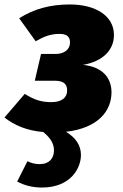

<svg xmlns="http://www.w3.org/2000/svg" viewBox="-46 -574 552 861"><path d="M326 -283C416 -299 465 -350 465 -417C465 -503 383 -554 267 -554C179 -554 106 -534 40 -492L114 -389C151 -410 180 -422 221 -422C251 -422 268 -411 268 -384C268 -352 242 -332 203 -332H138L110 -212H200C246 -212 255 -191 255 -168C255 -136 231 -116 184 -116C142 -116 109 -125 65 -153L-26 -47C19 -12 75 12 148 18C185 48 196 75 196 100C196 136 175 162 132 162C108 162 92 156 77 149L31 240C62 257 99 267 142 267C271 267 317 180 317 121C317 77 293 43 250 17C397 0 454 -79 454 -160C454 -226 412 -275 326 -283Z"/></svg>

Font: Fira Sans Heavy
Style: Italic
Weight: 900
Italic angle: -8°
Designer: bBox Type GmbH & Carrois Corporate GbR & Edenspiekermann AG
Foundry: bBox Type GmbH & Carrois Corporate GbR & Edenspiekermann AG
Version: Version 4.301;PS 004.301;hotconv 1.0.88;makeotf.lib2.5.64775